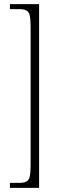

<svg xmlns="http://www.w3.org/2000/svg" viewBox="-20 -780 286 928"><path d="M28 128V104H70Q94 104 106.5 98Q119 92 123.5 74Q128 56 128 19V-651Q128 -688 123.5 -706Q119 -724 106.5 -730Q94 -736 70 -736H28V-760H169V128Z"/></svg>

Font: Noto Serif ExtraCondensed ExtraLight
Style: Regular
Weight: 200
Width: 2
Designer: Monotype Design Team
Foundry: Monotype Imaging Inc.
Version: Version 2.015